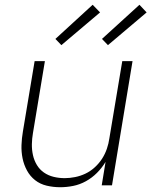

<svg xmlns="http://www.w3.org/2000/svg" viewBox="-20 -776 640 804"><path d="M232 8Q203 8 175.5 1.5Q148 -5 127 -21.5Q106 -38 93 -62Q80 -86 74.5 -113Q69 -140 70 -168.5Q71 -197 76 -226L125 -520H168L118 -219Q114 -196 113.5 -172.5Q113 -149 118 -126.5Q123 -104 134.5 -85Q146 -66 164 -53.5Q182 -41 204.5 -35.5Q227 -30 251 -30Q272 -30 294.5 -34.5Q317 -39 338 -49Q359 -59 377 -75.5Q395 -92 407.5 -111.5Q420 -131 427.5 -153Q435 -175 438 -197L492 -520H535L449 0H406L422 -98Q407 -73 386 -52Q365 -31 339.5 -17Q314 -3 286.5 2.5Q259 8 232 8ZM432 -587 407 -613 564 -756 594 -724ZM237 -587 212 -613 368 -756 399 -724Z"/></svg>

Font: Iosevka SS04 XLt Ex Obl
Style: Regular
Weight: 200
Width: 7
Italic angle: -9°
Monospace: yes
Designer: Belleve Invis
Foundry: Belleve Invis
Version: Version 19.0.0; ttfautohint (v1.8.4)